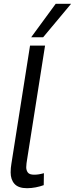

<svg xmlns="http://www.w3.org/2000/svg" viewBox="-20 -980 394 1010"><path d="M138 -740H217L123 -144Q121 -132 119.5 -121Q118 -110 118 -100Q118 -84 126.5 -72.5Q135 -61 160 -61Q172 -61 184.5 -63Q197 -65 211 -69L210 -6Q191 1 168 5.5Q145 10 122 10Q77 10 56.5 -12.5Q36 -35 36 -73Q36 -84 37 -96.5Q38 -109 40 -119ZM144 -784 273 -960H354L207 -784Z"/></svg>

Font: Georama
Style: Italic
Weight: 400
Italic angle: -9°
Designer: Jean-Baptiste Levee
Foundry: Production Type
Version: Version 1.000